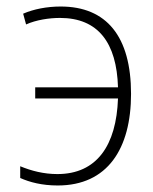

<svg xmlns="http://www.w3.org/2000/svg" viewBox="-20 -559 469 589"><path d="M157 10C310 10 382 -103 382 -271C382 -447 307 -539 166 -539C124 -539 83 -531 51 -517L60 -484C91 -498 131 -504 164 -504C281 -504 338 -428 342 -291H88V-257H342C337 -113 277 -25 156 -25C114 -25 76 -35 42 -49V-13C71 0 109 10 157 10Z"/></svg>

Font: Noto Sans SemiCondensed ExtraLight
Style: Regular
Weight: 200
Width: 4
Designer: Monotype Design Team
Foundry: Monotype Imaging Inc.
Version: Version 2.013